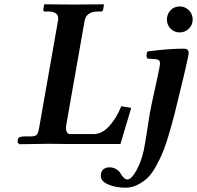

<svg xmlns="http://www.w3.org/2000/svg" viewBox="-20 -666 911 888"><path d="M248 -568.8Q249 -572.8 249 -582Q249 -612.8 201.2 -612.8H187Q180.2 -612.8 180.2 -621.1L184.1 -645L186 -646Q283.2 -645 323.2 -645Q323.2 -645 459 -646L460.9 -645L457 -621.1Q455.1 -613.3 448.2 -612.8H433.1Q378.9 -612.8 371.1 -568.8L287.1 -91.8Q285.2 -79.6 285.2 -75.2Q285.2 -46.4 304.2 -45.9H414.1Q451.2 -45.9 484.6 -82Q518.1 -118.2 541 -174.8L586.9 -167L537.1 0H286.1L209 -1L68.8 1L61 -7.8L63 -22.9Q65.9 -35.2 95.2 -35.2H125Q143.1 -35.2 150.1 -43Q157.2 -50.8 161.1 -75.2ZM710.9 -320.8Q719.7 -361.8 720.2 -372.1Q720.2 -390.1 702.1 -392.1L662.1 -395Q657.2 -401.9 657.7 -411.9Q658.2 -421.9 663.1 -428.2Q765.1 -441.4 832 -440.9Q852.5 -440.9 852.5 -419.9Q852.5 -410.6 832.5 -325.2L812 -240.2Q796.9 -177.2 787.4 -139.6Q777.8 -102.1 762.5 -49.1Q747.1 3.9 734.1 35.4Q721.2 66.9 701.7 102.5Q682.1 138.2 662.1 157Q642.1 175.8 616 189Q589.8 202.1 560.1 202.1Q515.6 202.1 481 187.3Q446.3 172.4 446.3 147.9Q446.3 125.5 458.5 116.7Q470.7 107.9 485.8 107.9Q504.9 107.9 518.6 116.9Q532.2 126 537.6 136Q543 146 551.5 155Q560.1 164.1 569.8 164.1Q586.9 164.1 609.9 124Q632.8 84 645 28.8Q651.9 -4.4 662.4 -75.7Q672.9 -147 681.2 -184.1ZM769 -533.4Q752 -550.8 752 -575.9Q752 -601.1 769 -618.7Q786.1 -636.2 811 -636.2Q835.9 -636.2 853.5 -618.7Q871.1 -601.1 871.1 -575.9Q871.1 -550.8 853.5 -533.4Q835.9 -516.1 811 -516.1Q786.1 -516.1 769 -533.4Z"/></svg>

Font: Linux Libertine O
Style: Semibold Italic
Weight: 600
Italic angle: -11.5°
Designer: Philipp H. Poll
Foundry: Philipp H. Poll
Version: Version 5.1.2